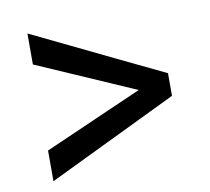

<svg xmlns="http://www.w3.org/2000/svg" viewBox="-61 -635 679 620"><g transform="rotate(-10 278.5 -325.0)"><path d="M491.2 -288.1Q491.2 -306.6 491.2 -362.3Q384.8 -413.1 66.4 -567.4Q66.4 -542 66.4 -465.8Q146.5 -430.7 388.7 -325.2Q308.6 -290 66.4 -183.6Q66.4 -159.2 66.4 -83Q171.9 -133.8 491.2 -288.1Z"/></g></svg>

Font: DaxlinePro-Medium
Style: Medium
Weight: 400
Designer: Hans Reichel
Version: Version 7.502; 2006